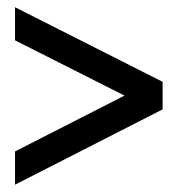

<svg xmlns="http://www.w3.org/2000/svg" viewBox="-20 -592 464 524"><path d="M21 -87.9V-178.7L319.8 -331.1L21 -481.9V-572.3L423.8 -368.7V-293.5Z"/></svg>

Font: Munson
Style: Bold
Weight: 700
Designer: Paul James MIller
Foundry: High-Logic / Made with FontCreator
Version: Version 2.10;May 5, 2019;FontCreator 11.5.0.2430 64-bit